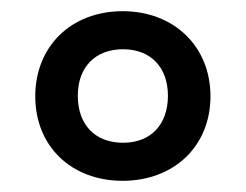

<svg xmlns="http://www.w3.org/2000/svg" viewBox="-20 -746 440 343"><path d="M199 -423C291 -423 356 -485 356 -574C356 -663 291 -726 199 -726C107 -726 43 -663 43 -574C43 -485 107 -423 199 -423ZM200 -491C149 -491 119 -524 119 -575C119 -626 150 -658 200 -658C249 -658 280 -626 280 -575C280 -524 250 -491 200 -491Z"/></svg>

Font: Noto Nastaliq Urdu
Style: Bold
Weight: 700
Designer: Monotype Design Team (Patrick Giasson: type design, Kamal Mansour: OpenType code, Glenda Bellarosa). Updated by Simon Co
Foundry: Monotype Imaging Inc., Simon Cozens
Version: Version 3.009